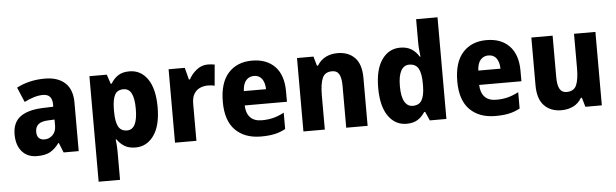

<svg xmlns="http://www.w3.org/2000/svg" viewBox="-57 -975 4589 1430"><g transform="rotate(-5 2238.0 -260.0)"><path d="M295 -560Q392 -560 446 -510.5Q500 -461 500 -363V0H387L358 -73H354Q322 -30 286 -10Q250 10 189 10Q117 10 76 -37Q35 -84 35 -165Q35 -253 91 -295.5Q147 -338 256 -343L340 -346V-363Q340 -440 271 -440Q239 -440 204 -429.5Q169 -419 131 -400L84 -511Q127 -534 180.5 -547Q234 -560 295 -560ZM296 -248Q242 -246 219.5 -226Q197 -206 197 -171Q197 -138 212.5 -123.5Q228 -109 254 -109Q290 -109 315.5 -134.5Q341 -160 341 -204V-250Z M927 -559Q1013 -559 1063.5 -485.5Q1114 -412 1114 -275Q1114 -137 1061.5 -63.5Q1009 10 925 10Q874 10 841.5 -10.5Q809 -31 788 -62H782Q785 -38 786.5 -15.5Q788 7 788 28V240H628V-549H758L781 -479H788Q811 -517 843.5 -538Q876 -559 927 -559ZM872 -430Q826 -430 807.5 -396Q789 -362 788 -291V-270Q788 -196 807 -159Q826 -122 873 -122Q951 -122 951 -276Q951 -355 931.5 -392.5Q912 -430 872 -430Z M1514 -559Q1526 -559 1540 -557.5Q1554 -556 1565 -554L1551 -397Q1532 -403 1500 -403Q1468 -403 1440.5 -390.5Q1413 -378 1396.5 -350.5Q1380 -323 1380 -276V0H1220V-549H1341L1364 -460H1372Q1392 -499 1429.5 -529Q1467 -559 1514 -559Z M1844 -559Q1953 -559 2015 -494.5Q2077 -430 2077 -309V-231H1761Q1763 -173 1792.5 -141.5Q1822 -110 1879 -110Q1926 -110 1965 -120Q2004 -130 2046 -152V-30Q2008 -9 1965 0.5Q1922 10 1863 10Q1741 10 1671 -60.5Q1601 -131 1601 -271Q1601 -414 1666.5 -486.5Q1732 -559 1844 -559ZM1848 -444Q1813 -444 1790 -418.5Q1767 -393 1764 -338H1930Q1929 -386 1908.5 -415Q1888 -444 1848 -444Z M2483 -559Q2564 -559 2612 -510Q2660 -461 2660 -359V0H2500V-313Q2500 -370 2484.5 -399Q2469 -428 2431 -428Q2378 -428 2359 -385Q2340 -342 2340 -253V0H2180V-549H2303L2323 -479H2331Q2355 -519 2394 -539Q2433 -559 2483 -559Z M2951 10Q2866 10 2814.5 -63.5Q2763 -137 2763 -275Q2763 -413 2815 -486Q2867 -559 2952 -559Q3002 -559 3036 -537.5Q3070 -516 3092 -479H3097Q3094 -503 3091.5 -533Q3089 -563 3089 -590V-760H3249V0H3125L3096 -66H3089Q3066 -31 3034 -10.5Q3002 10 2951 10ZM3008 -119Q3055 -119 3075.5 -153Q3096 -187 3097 -258V-280Q3097 -353 3077 -390Q3057 -427 3007 -427Q2968 -427 2946.5 -388.5Q2925 -350 2925 -274Q2925 -195 2947 -157Q2969 -119 3008 -119Z M3597 -559Q3706 -559 3768 -494.5Q3830 -430 3830 -309V-231H3514Q3516 -173 3545.5 -141.5Q3575 -110 3632 -110Q3679 -110 3718 -120Q3757 -130 3799 -152V-30Q3761 -9 3718 0.5Q3675 10 3616 10Q3494 10 3424 -60.5Q3354 -131 3354 -271Q3354 -414 3419.5 -486.5Q3485 -559 3597 -559ZM3601 -444Q3566 -444 3543 -418.5Q3520 -393 3517 -338H3683Q3682 -386 3661.5 -415Q3641 -444 3601 -444Z M4411 -549V0H4288L4268 -69H4260Q4236 -28 4196.5 -9Q4157 10 4109 10Q4028 10 3980 -40Q3932 -90 3932 -191V-549H4091V-238Q4091 -180 4107 -151Q4123 -122 4158 -122Q4214 -122 4232.5 -165.5Q4251 -209 4251 -290V-549Z"/></g></svg>

Font: Noto Sans Armenian SemiCondensed ExtraBold
Style: Regular
Weight: 800
Width: 4
Designer: Monotype Design Team
Foundry: Monotype Imaging Inc.
Version: Version 2.008; ttfautohint (v1.8.4.7-5d5b)